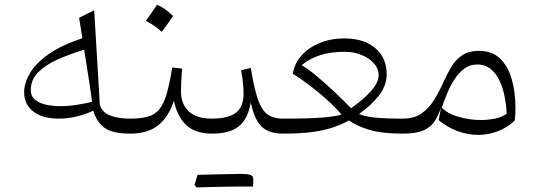

<svg xmlns="http://www.w3.org/2000/svg" viewBox="-20 -570 2290 819"><path d="M331.5 -406.7 317.4 -494.1 381.8 -526.4 405.8 -123.5Q414.1 -91.8 448.7 -77.9Q483.4 -64 534.2 -64H534.7V0H534.2Q461.9 0 427.5 -23.7Q393.1 -47.4 377.9 -97.7Q303.2 -64 231.4 -64Q160.6 -64 121.8 -94.5Q83 -125 83 -176.8Q83 -215.8 107.7 -257.8Q132.3 -299.8 187 -338.6Q241.7 -377.4 331.5 -406.7ZM338.9 -357.9Q277.8 -339.4 225.8 -316.2Q173.8 -293 142.6 -261.5Q111.3 -230 111.3 -186Q111.3 -159.7 129.4 -144.8Q147.5 -129.9 175.5 -123.5Q203.6 -117.2 232.9 -117.2Q272.9 -117.2 310.3 -123.3Q347.7 -129.4 373 -135.7Q366.2 -186 358.4 -235.6Q350.6 -285.2 338.9 -357.9Z M649.9 -549.8Q664.6 -543.9 681.4 -532.5Q698.2 -521 718.3 -501.5Q706.5 -484.9 694.6 -468Q682.6 -451.2 669.9 -434.1Q654.8 -448.2 637.5 -460.2Q620.1 -472.2 602.5 -481.4Q614.7 -498.5 626.2 -515.1Q637.7 -531.7 649.9 -549.8ZM534.7 0Q520 0 520 -30.8V-33.2Q520 -64 534.7 -64Q581.1 -64 611.1 -72.5Q641.1 -81.1 659.9 -104.2Q678.7 -127.4 691.2 -170.4Q703.6 -213.4 714.4 -282.2L756.8 -277.3Q754.4 -248.5 753.2 -223.9Q752 -199.2 752 -179.7Q752 -126 785.2 -95Q818.4 -64 883.8 -64H884.3V0H883.8Q815.4 0 776.1 -34.9Q736.8 -69.8 721.7 -140.6Q699.7 -71.3 655 -35.6Q610.4 0 534.7 0Z M884.3 0Q869.6 0 869.6 -30.8V-33.2Q869.6 -64 884.3 -64Q953.6 -64 986.3 -89.1Q1019 -114.3 1019 -170.9Q1019 -190.4 1015.9 -220.9Q1012.7 -251.5 1008.3 -270.5L1049.8 -280.3Q1063.5 -194.8 1079.6 -147.7Q1095.7 -100.6 1120.8 -82.3Q1146 -64 1186.5 -64H1187V0H1186.5Q1127 0 1095.7 -30.3Q1064.5 -60.5 1049.8 -132.8Q1037.1 -62 998.5 -31Q960 0 884.3 0ZM1010.3 225.6Q939.9 225.6 818.8 229.5Q812.5 223.1 809.6 219.7Q818.4 189.5 822.8 175.8Q969.2 171.9 1004.4 171.9Q1039.6 171.9 1049.8 176.8Q1060.1 181.6 1060.1 192.4V211.4Q1060.1 219.2 1059.6 225.6Z M1448.7 -406.2Q1531.7 -406.2 1580.6 -365Q1629.4 -323.7 1629.4 -253.9Q1629.4 -204.1 1595.9 -161.9Q1562.5 -119.6 1511.7 -84Q1530.8 -74.2 1574.2 -69.1Q1617.7 -64 1697.8 -64H1698.2V0H1697.8Q1609.4 0 1556.4 -15.9Q1503.4 -31.7 1468.8 -56.2Q1437.5 -39.1 1400.1 -26.4Q1362.8 -13.7 1311.8 -6.8Q1260.7 0 1187 0Q1172.4 0 1172.4 -30.8V-33.2Q1172.4 -64 1187 -64Q1297.9 -64 1354.7 -68.6Q1411.6 -73.2 1437 -81.1Q1412.6 -110.4 1376.7 -142.8Q1340.8 -175.3 1301.8 -205.1Q1262.7 -234.9 1229 -254.9Q1235.4 -298.8 1265.9 -333Q1296.4 -367.2 1344 -386.7Q1391.6 -406.2 1448.7 -406.2ZM1450.7 -349.1Q1392.6 -349.1 1348.6 -335.7Q1304.7 -322.3 1266.6 -292.5Q1296.4 -274.4 1332.5 -244.1Q1368.7 -213.9 1406.2 -178.5Q1443.8 -143.1 1477.5 -108.4Q1532.7 -147 1564 -183.3Q1595.2 -219.7 1595.2 -250Q1595.2 -276.9 1575.4 -299.3Q1555.7 -321.8 1522.7 -335.4Q1489.7 -349.1 1450.7 -349.1Z M2023.9 -353Q2079.6 -353 2113.5 -319.8Q2147.5 -286.6 2163.1 -231.4Q2178.7 -176.3 2178.7 -109.9Q2178.7 -96.2 2178.2 -83.7Q2177.7 -71.3 2175.8 -55.7Q2143.1 -24.9 2102.8 -9.8Q2062.5 5.4 2020 5.4Q1975.6 5.4 1932.1 -10.5Q1888.7 -26.4 1851.1 -57.6L1861.3 -110.8Q1850.6 -79.1 1834.7 -54Q1818.8 -28.8 1787.6 -14.4Q1756.3 0 1698.2 0Q1683.6 0 1683.6 -30.8V-33.2Q1683.6 -64 1698.2 -64Q1747.1 -64 1779.3 -86.9Q1811.5 -109.9 1833.5 -146.5Q1855.5 -183.1 1873.5 -223.6Q1886.7 -252.9 1903.8 -282.7Q1920.9 -312.5 1949.5 -332.8Q1978 -353 2023.9 -353ZM2015.1 -294.9Q1984.4 -294.9 1960.7 -277.3Q1937 -259.8 1918.9 -231.9Q1900.9 -204.1 1887.7 -172.1Q1874.5 -140.1 1864.7 -111.3Q1887.2 -85.9 1934.8 -72Q1982.4 -58.1 2031.2 -58.1Q2062 -58.1 2091.3 -64Q2120.6 -69.8 2141.6 -85.4Q2140.1 -117.2 2133.5 -153.3Q2127 -189.5 2112.8 -221.7Q2098.6 -253.9 2074.7 -274.4Q2050.8 -294.9 2015.1 -294.9Z"/></svg>

Font: Pinar-FD Light
Style: Regular
Weight: 300
Designer: Amin Abedi
Version: Version 2.000